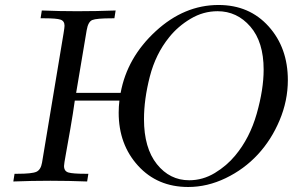

<svg xmlns="http://www.w3.org/2000/svg" viewBox="-20 -725 1170 767"><path d="M33.2 0 38.1 -30.8H49.8Q107.9 -30.8 125.5 -38.8Q143.1 -46.9 147.9 -75.2L233.9 -591.8Q237.8 -615.7 237.8 -622.1Q237.8 -641.1 221.9 -646.5Q206.1 -651.9 158.2 -651.9H142.1L147 -683.1Q217.8 -680.2 288.1 -680.2Q366.2 -680.2 441.9 -683.1L437 -651.9H428.2Q365.2 -651.9 348.6 -645Q332 -638.2 326.2 -604L284.2 -354H461.9Q487.8 -495.1 601.8 -600.1Q715.8 -705.1 853 -705.1Q976.1 -705.1 1053 -619.6Q1129.9 -534.2 1129.9 -404.8Q1129.9 -322.8 1096.9 -244.4Q1064 -166 1009.5 -107.4Q955.1 -48.8 881.6 -13.4Q808.1 22 731.9 22Q608.9 22 531.5 -63Q454.1 -147.9 454.1 -274.9Q454.1 -298.8 457 -323.2H278.8Q272 -273.4 261 -210.2Q250 -147 242.9 -108.4Q235.8 -69.8 235.8 -62Q235.8 -41 253.4 -35.9Q271 -30.8 320.8 -30.8H333L328.1 0Q253.9 -2.9 181.2 -2.9Q106.4 -2.9 33.2 0ZM555.2 -249Q555.2 -133.8 606.7 -69.3Q658.2 -4.9 735.8 -4.9Q790 -4.9 838.1 -33.9Q886.2 -63 919.9 -104Q978 -173.8 1005.6 -271Q1033.2 -368.2 1033.2 -446.8Q1033.2 -557.6 980 -618.9Q926.8 -680.2 849.1 -680.2Q792 -680.2 741.5 -650.1Q690.9 -620.1 655.8 -576.2Q601.6 -509.3 578.4 -418.7Q555.2 -328.1 555.2 -249Z"/></svg>

Font: CMU Serif Extra
Style: RomanSlanted
Weight: 500
Italic angle: -9.46001°
Version: Version 0.7.0